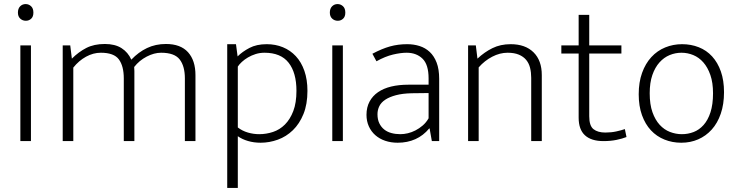

<svg xmlns="http://www.w3.org/2000/svg" viewBox="-20 -693 3618 943"><path d="M80 0V-470H132V0ZM107 -591Q91 -591 79.5 -601.5Q68 -612 68 -631Q68 -651 79 -662Q90 -673 106 -673Q121 -673 132.5 -662.5Q144 -652 144 -631Q144 -611 133 -601Q122 -591 107 -591Z M340 0H288V-470H325L333 -405Q366 -438 404 -457.5Q442 -477 495 -477Q545 -477 577 -456.5Q609 -436 625 -400Q660 -437 702 -457Q744 -477 795 -477Q867 -477 903.5 -436.5Q940 -396 940 -324V0H888V-308Q888 -368 862.5 -401Q837 -434 771 -434Q737 -434 700.5 -415Q664 -396 639 -364Q640 -355 640 -344Q640 -333 640 -324V0H588V-308Q588 -368 564 -401Q540 -434 475 -434Q438 -434 402.5 -414.5Q367 -395 340 -361Z M1260 8Q1227 8 1198 -0.5Q1169 -9 1148 -24V230H1096V-476H1139L1147 -416Q1170 -439 1205 -457.5Q1240 -476 1290 -476Q1333 -476 1369.5 -461Q1406 -446 1433 -417Q1460 -388 1475 -345Q1490 -302 1490 -247Q1490 -181 1470.5 -133Q1451 -85 1418.5 -53.5Q1386 -22 1344.5 -7Q1303 8 1260 8ZM1279 -434Q1256 -434 1235.5 -427.5Q1215 -421 1198 -411Q1181 -401 1168 -389Q1155 -377 1148 -366V-67Q1170 -50 1197.5 -42Q1225 -34 1253 -34Q1288 -34 1321 -45Q1354 -56 1379.5 -81.5Q1405 -107 1420.5 -147.5Q1436 -188 1436 -247Q1436 -336 1397.5 -385Q1359 -434 1279 -434Z M1612 0V-470H1664V0ZM1639 -591Q1623 -591 1611.5 -601.5Q1600 -612 1600 -631Q1600 -651 1611 -662Q1622 -673 1638 -673Q1653 -673 1664.5 -662.5Q1676 -652 1676 -631Q1676 -611 1665 -601Q1654 -591 1639 -591Z M1809 -429Q1856 -454 1895.5 -465Q1935 -476 1980 -476Q2012 -476 2040.5 -467Q2069 -458 2090.5 -438Q2112 -418 2124.5 -385.5Q2137 -353 2137 -306V0H2101L2090 -62H2088Q2059 -27 2020 -9.5Q1981 8 1933 8Q1900 8 1872 -1.5Q1844 -11 1823.5 -29Q1803 -47 1791.5 -72.5Q1780 -98 1780 -129Q1780 -166 1795 -194Q1810 -222 1837 -240.5Q1864 -259 1901.5 -268Q1939 -277 1985 -277H2085V-308Q2085 -376 2055 -405Q2025 -434 1977 -434Q1948 -434 1910 -425Q1872 -416 1829 -392ZM2085 -236 2002 -235Q1957 -234 1925 -225.5Q1893 -217 1872.5 -203.5Q1852 -190 1843 -171.5Q1834 -153 1834 -132Q1834 -106 1843 -87.5Q1852 -69 1867 -57Q1882 -45 1902.5 -39.5Q1923 -34 1946 -34Q1964 -34 1983 -38.5Q2002 -43 2020.5 -52.5Q2039 -62 2056 -76.5Q2073 -91 2085 -112Z M2331 0H2279V-470H2317L2325 -405Q2359 -437 2398.5 -456.5Q2438 -476 2488 -476Q2560 -476 2600.5 -436Q2641 -396 2641 -324V0H2589V-311Q2589 -337 2583.5 -359.5Q2578 -382 2564.5 -398.5Q2551 -415 2528.5 -424.5Q2506 -434 2473 -434Q2435 -434 2397.5 -414.5Q2360 -395 2331 -362Z M3032 -430H2874V-122Q2874 -75 2895 -58.5Q2916 -42 2953 -42Q2982 -42 3007 -47.5Q3032 -53 3049 -59L3057 -20Q3037 -12 3008 -6Q2979 0 2944 0Q2884 0 2853 -28.5Q2822 -57 2822 -115V-430H2737V-470H2822V-620H2874V-470H3032Z M3536 -240Q3536 -181 3520 -134.5Q3504 -88 3475.5 -56.5Q3447 -25 3409 -8.5Q3371 8 3326 8Q3282 8 3243.5 -7.5Q3205 -23 3177 -53Q3149 -83 3133 -127.5Q3117 -172 3117 -230Q3117 -289 3133.5 -335Q3150 -381 3179 -412.5Q3208 -444 3247 -460Q3286 -476 3330 -476Q3374 -476 3412 -461Q3450 -446 3477.5 -416Q3505 -386 3520.5 -342Q3536 -298 3536 -240ZM3482 -235Q3482 -287 3469 -324.5Q3456 -362 3434.5 -386.5Q3413 -411 3385 -422.5Q3357 -434 3327 -434Q3297 -434 3269 -422.5Q3241 -411 3219 -386.5Q3197 -362 3184 -324.5Q3171 -287 3171 -235Q3171 -180 3184.5 -142Q3198 -104 3220 -80Q3242 -56 3270.5 -45Q3299 -34 3329 -34Q3359 -34 3386.5 -44.5Q3414 -55 3435.5 -79Q3457 -103 3469.5 -141.5Q3482 -180 3482 -235Z"/></svg>

Font: Ek Mukta ExtraLight
Style: Regular
Weight: 275
Designer: Girish Dalvi and Yashodeep Gholap
Foundry: Ek Type
Version: Version 2.538;PS 1.002;hotconv 16.6.51;makeotf.lib2.5.65220;